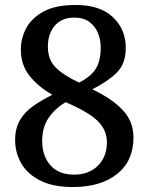

<svg xmlns="http://www.w3.org/2000/svg" viewBox="-20 -744 599 774"><path d="M273 10Q195 10 143.5 -15.5Q92 -41 66.5 -84Q41 -127 41 -180Q41 -226 60 -259Q79 -292 113 -316Q147 -340 191 -362Q133 -395 98.5 -439Q64 -483 64 -544Q64 -590 86 -631Q108 -672 156.5 -698Q205 -724 285 -724Q383 -724 435 -675Q487 -626 487 -551Q487 -487 450.5 -451Q414 -415 352 -384Q432 -346 475 -300Q518 -254 518 -190Q518 -95 452 -42.5Q386 10 273 10ZM299 -411Q349 -437 367.5 -469Q386 -501 386 -553Q386 -583 375 -610.5Q364 -638 340.5 -655.5Q317 -673 279 -673Q228 -673 200.5 -640Q173 -607 173 -556Q173 -503 205 -471.5Q237 -440 299 -411ZM278 -40Q339 -40 375 -76.5Q411 -113 411 -170Q411 -220 373.5 -256.5Q336 -293 245 -332Q203 -308 176.5 -269.5Q150 -231 150 -176Q150 -115 183.5 -77.5Q217 -40 278 -40Z"/></svg>

Font: Noto Serif Tibetan Medium
Style: Regular
Weight: 500
Designer: Monotype Design Team
Foundry: Monotype Imaging Inc.
Version: Version 2.103; ttfautohint (v1.8.4.7-5d5b)